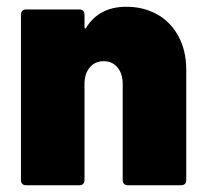

<svg xmlns="http://www.w3.org/2000/svg" viewBox="-20 -548 609 568"><path d="M531 -341V-15Q531 -8 527 -4Q523 0 516 0H358Q351 0 347 -4Q343 -8 343 -15V-300Q343 -330 327.5 -348.5Q312 -367 287 -367Q261 -367 245.5 -348.5Q230 -330 230 -300V-15Q230 -8 226 -4Q222 0 215 0H57Q50 0 46 -4Q42 -8 42 -15V-505Q42 -512 46 -516Q50 -520 57 -520H215Q222 -520 226 -516Q230 -512 230 -505V-469Q230 -465 232 -464Q234 -463 235 -466Q273 -528 354 -528Q404 -528 444 -506Q484 -484 507.5 -441.5Q531 -399 531 -341Z"/></svg>

Font: Barlow Black
Style: Regular
Weight: 900
Designer: Jeremy Tribby
Foundry: Tribby Type
Version: Version 1.422